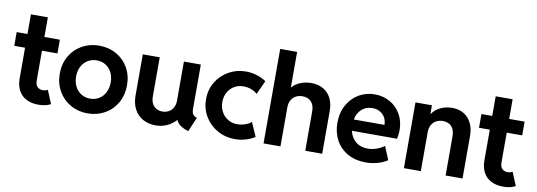

<svg xmlns="http://www.w3.org/2000/svg" viewBox="-58 -1125 4207 1505"><g transform="rotate(10 2045.5 -372.0)"><path d="M101.6 -168.9V-414.1H15.6V-523.4H101.6V-679.7H236.3V-523.4H359.4V-414.1H236.3V-176.8Q236.3 -143.1 252.7 -126.7Q269 -110.4 294.9 -110.4Q316.9 -110.4 335 -120.1L378.9 -13.7Q338.9 7.8 281.2 7.8Q223.1 7.8 182.6 -14.4Q142.1 -36.6 121.8 -76.7Q101.6 -116.7 101.6 -168.9Z M404.8 -262.7Q404.8 -340.3 439.9 -401.4Q475.1 -462.4 536.4 -496.8Q597.7 -531.2 672.4 -531.2Q748 -531.2 809.1 -497.1Q870.1 -462.9 905 -401.6Q939.9 -340.3 939.9 -262.7Q939.9 -184.6 905 -122.8Q870.1 -61 808.8 -26.6Q747.6 7.8 672.4 7.8Q597.7 7.8 536.4 -26.9Q475.1 -61.5 439.9 -123Q404.8 -184.6 404.8 -262.7ZM810.1 -262.7Q810.1 -306.6 792.7 -341.1Q775.4 -375.5 744.4 -394.8Q713.4 -414.1 673.3 -414.1Q633.8 -414.1 602.3 -395Q570.8 -376 552.7 -341.6Q534.7 -307.1 534.7 -262.7Q534.7 -217.8 552.5 -182.6Q570.3 -147.5 601.8 -128.4Q633.3 -109.4 672.4 -109.4Q711.4 -109.4 742.9 -128.4Q774.4 -147.5 792.2 -182.6Q810.1 -217.8 810.1 -262.7Z M1019.5 -196.3V-523.4H1154.3V-211.9Q1154.3 -178.7 1166.3 -155.5Q1178.2 -132.3 1199.5 -120.4Q1220.7 -108.4 1247.1 -108.4Q1276.4 -108.4 1299.1 -121.3Q1321.8 -134.3 1334.2 -158Q1346.7 -181.6 1346.7 -211.9V-523.4H1481.4V-173.8Q1481.4 -152.8 1484.9 -140.9Q1488.3 -128.9 1497.1 -120.8Q1505.9 -112.8 1523.4 -106.4L1474.6 7.8Q1395 -16.6 1377 -62.5H1374.5Q1344.2 -29.3 1303.5 -10.7Q1262.7 7.8 1213.9 7.8Q1158.2 7.8 1114 -15.9Q1069.8 -39.6 1044.7 -85.7Q1019.5 -131.8 1019.5 -196.3Z M1568.4 -263.7Q1568.4 -338.4 1605 -399.7Q1641.6 -460.9 1703.9 -496.1Q1766.1 -531.2 1839.8 -531.2Q1883.8 -531.2 1926.3 -518.3Q1968.8 -505.4 2002 -482.4L1952.1 -373Q1930.7 -392.1 1901.9 -402.6Q1873 -413.1 1841.8 -413.1Q1799.8 -413.1 1767.1 -393.3Q1734.4 -373.5 1716.3 -339.6Q1698.2 -305.7 1698.2 -263.7Q1698.2 -221.7 1716.8 -187Q1735.4 -152.3 1768.3 -132.3Q1801.3 -112.3 1841.8 -112.3Q1875 -112.3 1906.2 -123.3Q1937.5 -134.3 1954.1 -150.4L2002.9 -39.1Q1972.7 -19 1931.2 -6.6Q1889.6 5.9 1843.8 5.9Q1768.1 5.9 1704.8 -29.8Q1641.6 -65.4 1605 -127.2Q1568.4 -189 1568.4 -263.7Z M2072.8 -752H2207.5V-471.7H2211.4Q2236.3 -500.5 2275.4 -515.6Q2314.5 -530.8 2359.9 -531.2Q2418.5 -531.2 2459 -506.1Q2499.5 -481 2519.8 -438Q2540 -395 2539.6 -340.8V0H2404.8V-311.5Q2405.3 -362.8 2379.6 -389.9Q2354 -417 2310.1 -417Q2280.8 -417 2257.8 -404.8Q2234.9 -392.6 2221.2 -368.7Q2207.5 -344.7 2207.5 -310.5V0H2072.8Z M2614.7 -260.7Q2614.7 -340.8 2648.7 -402.1Q2682.6 -463.4 2740.2 -496.8Q2797.9 -530.3 2866.7 -530.3Q2931.6 -530.3 2986.1 -500Q3040.5 -469.7 3072.8 -414.3Q3105 -358.9 3105 -287.1Q3105 -270.5 3103.3 -255.1Q3101.6 -239.7 3097.2 -217.8H2737.8Q2749.5 -164.1 2787.6 -132.8Q2825.7 -101.6 2882.3 -101.6Q2919.4 -101.6 2954.6 -114.3Q2989.7 -127 3014.2 -146.5L3058.1 -40Q3026.4 -18.1 2981.4 -5.1Q2936.5 7.8 2886.2 7.8Q2804.7 7.8 2743.2 -26.4Q2681.6 -60.5 2648.2 -121.6Q2614.7 -182.6 2614.7 -260.7ZM2981 -307.6Q2981 -340.8 2966.3 -366.5Q2951.7 -392.1 2925.8 -406.5Q2899.9 -420.9 2866.7 -420.9Q2815.9 -420.9 2781.5 -390.4Q2747.1 -359.9 2736.8 -307.6Z M3189.9 -523.4H3320.8V-456.1H3323.7Q3348.6 -492.2 3390.6 -511.7Q3432.6 -531.2 3482.9 -531.2Q3537.6 -531.2 3576.9 -506.1Q3616.2 -481 3636.5 -437.7Q3656.7 -394.5 3656.7 -340.8V0H3522V-311.5Q3522 -362.8 3496.8 -389.9Q3471.7 -417 3427.2 -417Q3397.9 -417 3374.8 -404.5Q3351.6 -392.1 3338.1 -368.2Q3324.7 -344.2 3324.7 -310.5V0H3189.9Z M3800.8 -168.9V-414.1H3714.8V-523.4H3800.8V-679.7H3935.5V-523.4H4058.6V-414.1H3935.5V-176.8Q3935.5 -143.1 3951.9 -126.7Q3968.3 -110.4 3994.1 -110.4Q4016.1 -110.4 4034.2 -120.1L4078.1 -13.7Q4038.1 7.8 3980.5 7.8Q3922.4 7.8 3881.8 -14.4Q3841.3 -36.6 3821 -76.7Q3800.8 -116.7 3800.8 -168.9Z"/></g></svg>

Font: Reddit Sans Fudge
Style: Bold
Weight: 700
Designer: Stephen Hutchings
Foundry: Reddit
Version: Version 1.013